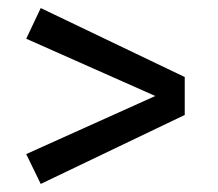

<svg xmlns="http://www.w3.org/2000/svg" viewBox="-20 -571 540 476"><path d="M438 -380V-286L81 -115L45 -189L365 -333L45 -475L81 -551Z"/></svg>

Font: Feura Sans
Style: Regular
Weight: 400
Designer: Carrois Corporate & Edenspiekermann
Foundry: Carrois Corporate GbR & Edenspiekermann AG
Version: Version 1.001